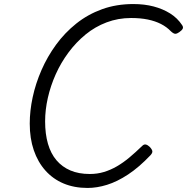

<svg xmlns="http://www.w3.org/2000/svg" viewBox="-20 -910 924 949"><path d="M413 19Q347 19 294.5 -3Q242 -25 204.5 -67Q167 -109 147 -167.5Q127 -226 127 -299Q127 -362 141.5 -429.5Q156 -497 185 -563.5Q214 -630 257 -689Q300 -748 357 -793.5Q414 -839 484.5 -864.5Q555 -890 639 -890Q694 -890 739.5 -878Q785 -866 821 -843.5Q857 -821 880 -786Q887 -776 883 -768Q879 -760 866 -751Q855 -743 846.5 -743Q838 -743 825 -755Q804 -777 775.5 -791.5Q747 -806 710.5 -813.5Q674 -821 628 -821Q564 -821 507 -799.5Q450 -778 403 -739.5Q356 -701 318.5 -650.5Q281 -600 255.5 -543Q230 -486 216.5 -426.5Q203 -367 203 -310Q203 -248 217 -199.5Q231 -151 259 -118Q287 -85 328 -67.5Q369 -50 424 -50Q461 -50 494 -60Q527 -70 558 -88Q589 -106 619.5 -131.5Q650 -157 683 -189Q692 -198 701.5 -195.5Q711 -193 721 -183Q732 -171 733 -162.5Q734 -154 724 -143Q667 -83 613 -47.5Q559 -12 509 3.5Q459 19 413 19Z"/></svg>

Font: Playwrite DK Loopet Light
Style: Regular
Weight: 300
Version: Version 1.003